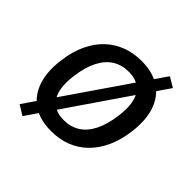

<svg xmlns="http://www.w3.org/2000/svg" viewBox="-159 -676 861 861"><g transform="rotate(45 272.0 -245.0)"><path d="M240 9Q169 9 122.5 -22Q76 -53 56.5 -111Q37 -169 48 -249Q56 -310 78 -357Q100 -404 133.5 -436Q167 -468 210.5 -484.5Q254 -501 305 -501Q376 -501 422.5 -470.5Q469 -440 488.5 -382.5Q508 -325 497 -244Q489 -183 467 -136Q445 -89 411.5 -56.5Q378 -24 335 -7.5Q292 9 240 9ZM245 -66Q289 -66 322 -87Q355 -108 376 -150Q397 -192 405 -253Q417 -340 389 -383Q361 -426 299 -426Q255 -426 222 -405.5Q189 -385 167.5 -343Q146 -301 138 -240Q126 -152 154.5 -109Q183 -66 245 -66ZM102 52 55 23 443 -542 490 -514Z"/></g></svg>

Font: Nunito Sans 10pt SemiCondensed SemiBold
Style: Italic
Weight: 600
Width: 4
Italic angle: -9°
Designer: Vernon Adams
Foundry: Vernon Adams
Version: Version 3.101;gftools[0.9.27]